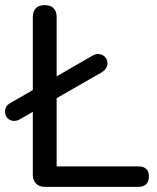

<svg xmlns="http://www.w3.org/2000/svg" viewBox="-43 -729 611 749"><path d="M132 0Q110 0 97.5 -13Q85 -26 85 -48V-662Q85 -685 97 -697Q109 -709 131 -709Q154 -709 166 -697Q178 -685 178 -662V-80H496Q517 -80 527.5 -70Q538 -60 538 -41Q538 -21 527.5 -10.5Q517 0 496 0ZM35 -264Q21 -256 8.5 -257.5Q-4 -259 -12 -266.5Q-20 -274 -22.5 -285.5Q-25 -297 -20.5 -308.5Q-16 -320 -1 -328L318 -512Q332 -520 344.5 -518Q357 -516 365 -508.5Q373 -501 375.5 -489.5Q378 -478 373 -467Q368 -456 354 -447Z"/></svg>

Font: Nunito Medium
Style: Regular
Weight: 500
Designer: Vernon Adams
Foundry: Vernon Adams
Version: Version 3.602